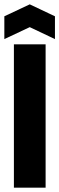

<svg xmlns="http://www.w3.org/2000/svg" viewBox="-21 -864 273 884"><path d="M43 0V-660H189V0ZM-1 -684V-789L116 -844L232 -789V-684L116 -739Z"/></svg>

Font: Bricolage Grotesque 48pt Bricolage Grotesque 48pt Regular
Style: Bold
Weight: 700
Designer: Mathieu Triay
Foundry: Atelier Triay
Version: Version 1.000; ttfautohint (v1.8.4.7-5d5b);gftools[0.9.32]